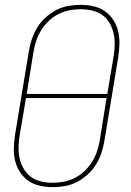

<svg xmlns="http://www.w3.org/2000/svg" viewBox="-20 -763 540 791"><path d="M197 8Q169 8 143 2Q117 -4 96.5 -18.5Q76 -33 62 -54.5Q48 -76 42 -101.5Q36 -127 37 -154Q38 -181 42 -208L99 -553Q103 -578 111.5 -603Q120 -628 134 -650.5Q148 -673 168.5 -691.5Q189 -710 212.5 -722Q236 -734 261.5 -738.5Q287 -743 312 -743Q340 -743 366 -737Q392 -731 412.5 -716.5Q433 -702 447 -680.5Q461 -659 467 -633.5Q473 -608 472 -581Q471 -554 467 -527L410 -182Q406 -157 397.5 -132Q389 -107 375 -84.5Q361 -62 340.5 -43.5Q320 -25 296.5 -13Q273 -1 247.5 3.5Q222 8 197 8ZM90 -376H422L448 -530Q452 -554 452.5 -578.5Q453 -603 448 -625.5Q443 -648 431.5 -668Q420 -688 401.5 -701Q383 -714 359.5 -719.5Q336 -725 312 -725Q289 -725 266 -720.5Q243 -716 221 -705Q199 -694 181 -677Q163 -660 150 -639Q137 -618 129.5 -595.5Q122 -573 118 -550ZM197 -10Q220 -10 243 -14.5Q266 -19 288 -30Q310 -41 328 -58Q346 -75 359 -96Q372 -117 379.5 -139.5Q387 -162 391 -185L419 -359H87L61 -205Q57 -181 56.5 -156.5Q56 -132 61 -109.5Q66 -87 78 -67Q90 -47 108 -34Q126 -21 149.5 -15.5Q173 -10 197 -10Z"/></svg>

Font: Iosevka SS04 Thin Oblique
Style: Regular
Weight: 100
Italic angle: -9°
Monospace: yes
Designer: Belleve Invis
Foundry: Belleve Invis
Version: Version 19.0.0; ttfautohint (v1.8.4)